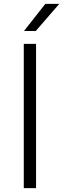

<svg xmlns="http://www.w3.org/2000/svg" viewBox="-20 -965 324 985"><path d="M102 0V-740H165V0ZM103 -806 212.5 -945H284L163.5 -806Z"/></svg>

Font: Encode Sans Expanded Light
Style: Regular
Weight: 300
Width: 7
Designer: Multiple Designers
Foundry: Impallari Type
Version: Version 2.000